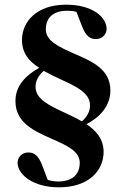

<svg xmlns="http://www.w3.org/2000/svg" viewBox="-20 -693 538 821"><path d="M263 -673C135 -673 74 -599 74 -522C74 -465 105 -430 148 -403C93 -373 46 -328 46 -261C46 -168 126 -133 200 -100C263 -72 321 -48 321 3C321 51 291 83 229 83C213 83 199 81 184 76L162 18C144 -31 124 -41 101 -41C82 -41 58 -30 55 1C55 55 123 108 232 108C362 108 423 34 423 -43C423 -99 391 -134 350 -162C405 -191 452 -238 452 -306C452 -400 369 -432 294 -465C232 -493 176 -517 176 -568C176 -616 207 -647 266 -647C282 -647 294 -646 307 -642L329 -585C347 -536 367 -526 390 -526C409 -526 433 -537 436 -568C436 -622 372 -673 263 -673ZM257 -211C193 -241 132 -268 132 -322C132 -348 145 -371 167 -390C191 -377 216 -364 241 -353C306 -323 365 -296 365 -242C365 -216 352 -193 330 -174C307 -188 282 -199 257 -211Z"/></svg>

Font: Source Serif 4 Display
Style: Bold
Weight: 700
Designer: Frank Grießhammer
Foundry: Adobe Systems Incorporated
Version: Version 4.004;hotconv 1.0.117;makeotfexe 2.5.65602